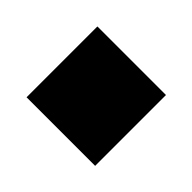

<svg xmlns="http://www.w3.org/2000/svg" viewBox="-58 -295 391 391"><g transform="rotate(-45 137.5 -99.0)"><path d="M36 -197.5H240V0H36Z"/></g></svg>

Font: Overused Grotesk Black
Style: Regular
Weight: 900
Version: Version 0.004